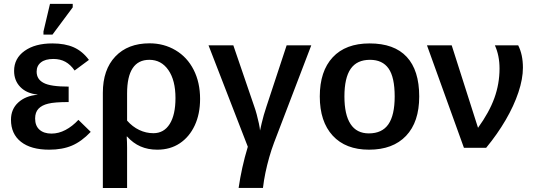

<svg xmlns="http://www.w3.org/2000/svg" viewBox="-20 -762 2759 990"><path d="M245.6 -73.2Q282.2 -73.2 317.6 -91.8Q353 -110.4 384.3 -144L447.8 -82Q400.4 -32.2 350.8 -11.2Q301.3 9.8 233.9 9.8Q139.6 9.8 88.1 -30.8Q36.6 -71.3 36.6 -144.5Q36.6 -199.2 74.2 -233.6Q111.8 -268.1 173.3 -273.4V-274.4Q117.2 -280.3 85 -313.2Q52.7 -346.2 52.7 -396.5Q52.7 -460.9 106.7 -499.5Q160.6 -538.1 250 -538.1Q314.9 -538.1 360.1 -518.1Q405.3 -498 438.5 -453.1L364.7 -398.4Q343.8 -428.7 317.1 -443.4Q290.5 -458 255.4 -458Q213.4 -458 191.2 -440.4Q168.9 -422.9 168.9 -392.6Q168.9 -353 205.1 -334.5Q240.2 -315.4 334 -315.4V-235.8Q260.7 -235.8 228.5 -227.5Q195.8 -219.7 178.5 -201.4Q161.1 -183.1 161.1 -150.9Q161.1 -113.3 183.6 -93.3Q206.1 -73.2 245.6 -73.2ZM355 -724.1 250.5 -583.5H204.1V-599.6L237.8 -742.2H355Z M1011.7 -252Q1011.7 -174.3 984.1 -115.2Q956.5 -56.2 907.2 -23.2Q857.9 9.8 791 9.8Q742.7 9.8 704.3 -7.1Q666 -23.9 635.3 -58.1H633.3Q634.3 -43.5 634.8 -29.1Q635.3 -14.6 635.3 0V207.5H510.3V-283.7Q510.3 -402.8 574.7 -470.7Q639.2 -538.6 751 -538.6Q825.2 -538.6 885.3 -502.9Q945.3 -467.3 978.5 -402.1Q1011.7 -336.9 1011.7 -252ZM884.8 -256.3Q884.8 -348.1 848.1 -400.9Q811.5 -453.6 750 -453.6Q635.3 -453.6 635.3 -280.3V-140.1Q663.1 -108.4 698 -91.8Q732.9 -75.2 771 -75.2Q825.2 -75.2 855 -122.6Q884.8 -169.9 884.8 -256.3Z M1393.1 -26.4Q1379.4 9.8 1368.2 49.3Q1356.9 88.9 1348.6 128.7Q1340.3 168.5 1335.9 207H1210.4Q1217.8 155.8 1229.5 102.5Q1241.2 49.3 1257.8 -5.4L1055.2 -528.3H1183.1L1292 -210Q1297.4 -195.3 1303.7 -171.9Q1310.1 -148.4 1314.9 -125.5Q1319.8 -102.5 1320.8 -88.9Q1323.7 -104 1328.9 -125.2Q1334 -146.5 1340.3 -169.2Q1346.7 -191.9 1353.5 -211.4L1458 -528.3H1585Z M2141.6 -264.6Q2141.6 -132.8 2073.7 -61.5Q2005.9 9.8 1882.8 9.8Q1762.2 9.8 1695.6 -62.5Q1628.9 -134.8 1628.9 -264.6Q1628.9 -395 1695.6 -466.6Q1762.2 -538.1 1885.7 -538.1Q2012.7 -538.1 2077.1 -468.8Q2141.6 -399.4 2141.6 -264.6ZM2015.1 -264.6Q2015.1 -363.8 1983.6 -408.7Q1952.1 -453.6 1887.7 -453.6Q1820.3 -453.6 1788.1 -407Q1755.9 -360.4 1755.9 -264.6Q1755.9 -170.9 1787.4 -122.6Q1818.8 -74.2 1881.8 -74.2Q1950.2 -74.2 1982.7 -121.3Q2015.1 -168.5 2015.1 -264.6Z M2676.3 -413.1Q2676.3 -355.5 2653.1 -285.9Q2629.9 -216.3 2587.2 -143.1Q2544.4 -69.8 2486.8 0H2372.1L2181.6 -528.3H2309.1L2444.8 -103Q2502.4 -182.6 2529.1 -256.3Q2555.7 -330.1 2555.7 -408.7Q2555.7 -475.6 2531.7 -528.3H2651.9Q2676.3 -480.5 2676.3 -413.1Z"/></svg>

Font: Arimo SemiBold
Style: Regular
Weight: 600
Designer: Steve Matteson
Foundry: Monotype Imaging Inc.
Version: Version 1.33